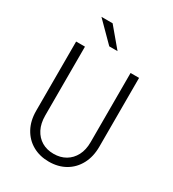

<svg xmlns="http://www.w3.org/2000/svg" viewBox="-195 -916 933 1033"><g transform="rotate(30 271.0 -399.5)"><path d="M270.8 8.3Q213.9 8.3 169.8 -16.7Q125.7 -41.7 100.7 -87.5Q75.7 -133.3 75.7 -195.1V-625H130.6V-197.9Q130.6 -148.6 148.6 -113.5Q166.7 -78.5 198.3 -59.7Q229.9 -41 272.2 -41Q313.9 -41 345.8 -59.7Q377.8 -78.5 395.8 -112.8Q413.9 -147.2 413.9 -195.1V-625H466.7V-197.9Q466.7 -135.4 441.7 -88.9Q416.7 -42.4 372.6 -17Q328.5 8.3 270.8 8.3ZM243.1 -691.7 127.1 -808.3H196.5L294.4 -691.7Z"/></g></svg>

Font: Afacad Flux Light
Style: Regular
Weight: 300
Designer: Kristian Moeller
Foundry: Dicotype
Version: Version 1.100